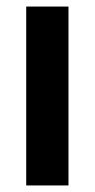

<svg xmlns="http://www.w3.org/2000/svg" viewBox="-20 -632 290 586"><path d="M189 -66H60V-612H189Z"/></svg>

Font: Noto Sans Malayalam UI ExtraCondensed
Style: Bold
Weight: 700
Width: 2
Designer: Jelle Bosma - Monotype Design Team
Foundry: Monotype Imaging Inc.
Version: Version 2.104; ttfautohint (v1.8.4.7-5d5b)